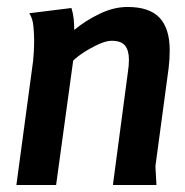

<svg xmlns="http://www.w3.org/2000/svg" viewBox="-20 -531 532 551"><path d="M185 -508Q190 -492 191.5 -476.5Q193 -461 193 -445Q224 -471 265 -491Q306 -511 346 -511Q409 -511 438 -480Q467 -449 467 -387Q467 -360 464 -336L426 -54L429 0H304L347 -324Q350 -342 350 -360Q350 -386 339 -400Q328 -414 300 -414Q285 -414 263 -404Q241 -394 221 -381Q201 -368 190 -357L141 0H27L75 -356Q78 -385 78 -414Q78 -431 76 -454.5Q74 -478 64 -493Z"/></svg>

Font: Rosario
Style: Bold Italic
Weight: 700
Italic angle: -8.05°
Designer: Hector Gatti
Foundry: Omnibus Type
Version: Version 1.101; ttfautohint (v1.8.1.43-b0c9)